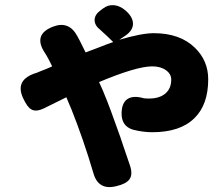

<svg xmlns="http://www.w3.org/2000/svg" viewBox="-20 -670 880 758"><path d="M348 11Q309 -121 261 -241Q259 -246 254 -257Q246 -276 242 -286Q209 -270 155 -243Q122 -227 104 -238Q88 -246 71 -283Q37 -357 126 -383Q129 -384 133 -386Q169 -400 186 -408Q182 -416 174 -432Q164 -451 158 -460Q108 -534 190 -565Q253 -589 286 -526Q293 -514 309 -481Q315 -469 318 -463Q333 -469 363 -480Q406 -497 427 -504Q403 -528 376 -552Q353 -570 353.5 -591.5Q354 -613 378 -630L386 -636Q407 -652 430.5 -649.5Q454 -647 475 -629Q504 -604 505 -578Q506 -551 476 -530L451 -513Q539 -539 587 -539Q691 -539 750 -481Q802 -430 802 -357Q802 -257 748 -204Q692 -148 581 -148Q545 -148 505 -158Q459 -172 460 -224Q461 -265 484 -279.5Q507 -294 548 -282Q555 -281 569 -281Q609 -281 632.5 -300.5Q656 -320 656 -356Q656 -378 635 -393Q614 -408 581 -408Q519 -408 371 -346Q373 -341 377 -333Q388 -309 392 -298Q412 -251 455 -129Q459 -118 466 -96Q485 -42 493 -17Q505 19 491 38Q478 56 439 65Q367 83 348 11Z"/></svg>

Font: GenSenRounded TW H
Style: Regular
Weight: 900
Version: Version 1.501;PS 1;hotconv 16.6.51;makeotf.lib2.5.65220